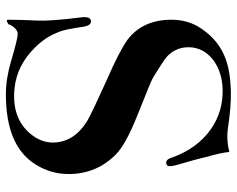

<svg xmlns="http://www.w3.org/2000/svg" viewBox="-96 -691 804 652"><g transform="rotate(90 306.0 -365.0)"><path d="M540 -564C527 -608 518 -641 513 -664C504 -695 498 -721 496 -742C478 -737 460 -735 441 -735C432 -735 423 -736 415 -737C368 -744 326 -748 291 -747C246 -746 210 -740 182 -730C140 -715 105 -688 78 -648C57 -618 47 -584 47 -545C47 -480 70 -430 115 -396C140 -378 186 -354 253 -325C326 -292 372 -270 391 -259C441 -228 465 -188 464 -139C463 -110 451 -83 426 -57C394 -24 351 -9 298 -11C243 -13 196 -32 155 -69C127 -94 106 -121 93 -152C86 -167 81 -184 78 -203C75 -217 73 -231 71 -246C68 -263 62 -272 53 -272C41 -272 36 -261 39 -238C48 -169 51 -120 50 -93C48 -53 47 -20 47 7C47 12 48 14 51 14C53 14 56 12 61 9H63C62 10 62 10 62 10C62 3 77 -22 93 -23C104 -24 136 -16 190 0C227 11 264 17 300 17C417 17 496 -16 538 -83C560 -118 571 -155 571 -196C571 -259 549 -312 505 -356C482 -379 438 -403 373 -429C296 -460 253 -477 245 -482C204 -507 179 -523 170 -532C147 -555 138 -582 141 -615C148 -676 209 -718 285 -719C332 -720 376 -708 416 -681C461 -650 494 -606 515 -547C520 -530 528 -524 539 -529C546 -532 546 -543 540 -564Z"/></g></svg>

Font: GFS Fleischman
Style: Regular
Weight: 400
Designer: George Matthiopoulos
Foundry: George Matthiopoulos
Version: Version 1.0